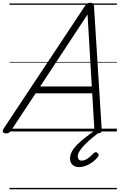

<svg xmlns="http://www.w3.org/2000/svg" viewBox="-69 -955 869 1395"><path d="M-25 14Q-41 14 -47 5Q-53 -4 -43 -20L550 -914Q558 -925 565.5 -930Q573 -935 588 -935Q601 -935 607 -929.5Q613 -924 614 -908L670 -14Q671 0 664.5 7Q658 14 643 14Q629 14 624 8.5Q619 3 617 -10L601 -277H190L13 -9Q3 5 -4 9.5Q-11 14 -25 14ZM223 -327H598L567 -850ZM505 259Q475 259 457.5 242Q440 225 440 197Q440 171 453 146.5Q466 122 490.5 97Q515 72 549 45.5Q583 19 625 -12L667 -8V-4Q631 22 600 47.5Q569 73 546 97Q523 121 509.5 142Q496 163 496 182Q496 195 503 203.5Q510 212 524 212Q545 212 566.5 198Q588 184 613 157Q618 152 625.5 151Q633 150 641 158Q647 164 647.5 170.5Q648 177 643 184Q626 206 603 223Q580 240 555 249.5Q530 259 505 259ZM0 410H780V420H0ZM0 -20H780V0H0ZM0 -505H780V-500H0ZM0 -930H780V-920H0Z"/></svg>

Font: Playwrite DE LA Guides
Style: Regular
Weight: 400
Designer: Veronika Burian, José Scaglione
Foundry: TypeTogether
Version: Version 1.003